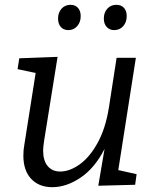

<svg xmlns="http://www.w3.org/2000/svg" viewBox="-20 -768 645 797"><path d="M471 -62 547 -45 541 -1 388 3 414 -150Q374 -71 315 -31Q256 9 197 9Q142 9 109.5 -25.5Q77 -60 77 -122Q77 -146 81 -167L128 -465L53 -481L60 -526L219 -532L163 -183Q159 -155 159 -144Q159 -101 178 -78.5Q197 -56 230 -56Q269 -56 310.5 -85.5Q352 -115 385 -174.5Q418 -234 432 -321L464 -528H544ZM221 -691Q221 -716 235.5 -732Q250 -748 273 -748Q292 -748 303.5 -735.5Q315 -723 315 -701Q315 -676 300.5 -659.5Q286 -643 264 -643Q244 -643 232.5 -656Q221 -669 221 -691ZM411 -691Q411 -716 425.5 -732Q440 -748 463 -748Q483 -748 494.5 -735.5Q506 -723 506 -701Q506 -676 491.5 -659.5Q477 -643 454 -643Q435 -643 423 -656Q411 -669 411 -691Z"/></svg>

Font: Bitter Pro
Style: Italic
Weight: 400
Italic angle: -9°
Designer: Sol Matas, and Bitter project Authors
Foundry: Sol Matas
Version: Version 1.010